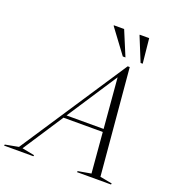

<svg xmlns="http://www.w3.org/2000/svg" viewBox="-241 -1063 1091 1192"><g transform="rotate(20 304.0 -467.5)"><path d="M549.5 -22.5 629.5 -7.5 627.5 0H402.5L405 -7.5L490.5 -22.5L468 -289H208.5L34.5 -23.5L116.5 -7.5L114.5 0H-79L-77 -7.5L11 -24L474 -725H487.5ZM221.5 -308.5H466.5L438.5 -639.5ZM442 -772H424.5L306 -931.5L306.5 -935H374ZM556 -772H542L477 -931.5V-935H539.5Z"/></g></svg>

Font: Newsreader 72pt Light
Style: Italic
Weight: 300
Italic angle: -17°
Designer: Hugues Gentile
Foundry: Production Type
Version: Version 1.003; ttfautohint (v1.8.3)